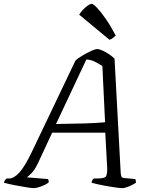

<svg xmlns="http://www.w3.org/2000/svg" viewBox="-49 -974 782 994"><path d="M125 0Q116 0 87.5 -4.5Q59 -9 26 -15.5Q-7 -22 -29 -28Q-24 -44 -14 -50H0Q22 -50 50.5 -80Q79 -110 117 -190L342 -661Q355 -673 378 -686.5Q401 -700 422.5 -710Q444 -720 454 -720Q465 -720 482.5 -712Q500 -704 517.5 -692Q535 -680 544 -670L576 -77Q578 -63 580.5 -58Q583 -53 597 -52L651 -47Q653 -45 654 -38.5Q655 -32 655 -28Q640 -18 618.5 -9Q597 0 584 0Q574 0 552 -3Q530 -6 504.5 -10.5Q479 -15 457 -20Q435 -25 425 -28Q427 -43 437 -50H455Q483 -50 495 -56.5Q507 -63 506 -103L496 -287H221L148 -130Q132 -96 115 -78.5Q98 -61 90 -56L199 -47Q201 -45 202.5 -40Q204 -35 202 -28Q186 -17 163 -8.5Q140 0 125 0ZM241 -332Q328 -333 390 -335Q452 -337 495 -341L481 -632Q463 -644 442.5 -654.5Q422 -665 398 -666ZM518 -768 361 -898Q368 -910 380 -923Q392 -936 405 -945Q418 -954 426 -954Q434 -954 454 -933Q474 -912 499.5 -875Q525 -838 550 -790Q546 -786 538 -779Q530 -772 518 -768Z"/></svg>

Font: Texturina Extralight
Style: Italic
Weight: 200
Italic angle: -11°
Designer: Guillermo Torres Carreño
Foundry: Omnibus-Type
Version: Version 1.002; ttfautohint (v1.8.3)